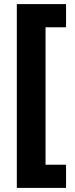

<svg xmlns="http://www.w3.org/2000/svg" viewBox="-20 -750 365 936"><path d="M302 166V53H202V-617H302V-730H62V166Z"/></svg>

Font: Noto Sans Lao UI ExtBd
Style: Regular
Weight: 800
Designer: Monotype Design Team
Foundry: Monotype Imaging Inc.
Version: Version 2.000